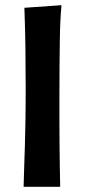

<svg xmlns="http://www.w3.org/2000/svg" viewBox="-20 -720 327 740"><path d="M217 -700Q214 -668 212.5 -634.5Q211 -601 210.5 -560.5Q210 -520 209.5 -470Q209 -420 209 -356Q209 -296 209 -247.5Q209 -199 209.5 -157Q210 -115 210.5 -77Q211 -39 212 0H71Q72 -48 73.5 -84.5Q75 -121 76 -160.5Q77 -200 78 -251Q79 -302 79 -379Q79 -456 78 -532.5Q77 -609 74 -690Z"/></svg>

Font: Cantora One
Style: Regular
Weight: 400
Designer: Pablo Impallari, Rodrigo Fuenzalida
Foundry: Pablo Impallari
Version: Version 1.002; ttfautohint (v0.8) -G 200 -r 50